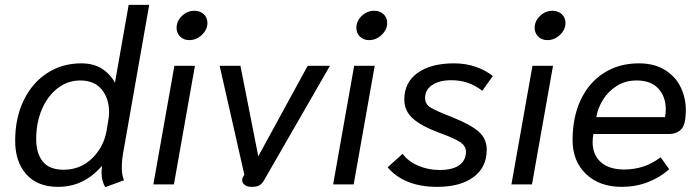

<svg xmlns="http://www.w3.org/2000/svg" viewBox="-20 -754 2861 785"><path d="M395 -51Q395 -58 397 -76Q323 10 218 10Q133 10 87.5 -41.5Q42 -93 42 -178Q42 -272 77 -344Q112 -416 173.5 -455.5Q235 -495 312 -495Q362 -495 396 -473.5Q430 -452 450 -416L506 -734H590L483 -126Q478 -97 478 -69Q478 -38 487 -17L411 11Q404 2 399.5 -14.5Q395 -31 395 -51ZM416 -221 423 -263Q426 -280 426 -295Q426 -351 396 -388Q366 -425 308 -425Q257 -425 216 -393.5Q175 -362 151.5 -307.5Q128 -253 128 -185Q128 -127 155 -93.5Q182 -60 240 -60Q309 -60 357 -107Q405 -154 416 -221Z M702 -640Q702 -668 724 -689Q746 -710 775 -710Q798 -710 813 -696Q828 -682 828 -660Q828 -633 805.5 -611.5Q783 -590 754 -590Q731 -590 716.5 -604.5Q702 -619 702 -640ZM693 -485H777L691 0H607Z M970 -18Q970 -25 975 -33L979 -40L878 -485H963L1036 -115L1238 -485H1329L1059 -16Q1051 -2 1040 4Q1029 10 1009 10Q991 10 980.5 2Q970 -6 970 -18Z M1437 -640Q1437 -668 1459 -689Q1481 -710 1510 -710Q1533 -710 1548 -696Q1563 -682 1563 -660Q1563 -633 1540.5 -611.5Q1518 -590 1489 -590Q1466 -590 1451.5 -604.5Q1437 -619 1437 -640ZM1428 -485H1512L1426 0H1342Z M1565 -70 1626 -125Q1649 -94 1690 -76.5Q1731 -59 1777 -59Q1830 -59 1857.5 -78.5Q1885 -98 1885 -134Q1885 -156 1863.5 -171.5Q1842 -187 1779 -210Q1703 -238 1668 -269.5Q1633 -301 1633 -347Q1633 -417 1687.5 -456Q1742 -495 1836 -495Q1885 -495 1926 -480.5Q1967 -466 1995 -443L1952 -383Q1921 -406 1891 -416Q1861 -426 1825 -426Q1776 -426 1747 -406.5Q1718 -387 1718 -353Q1718 -328 1740 -314.5Q1762 -301 1826 -276Q1904 -245 1937 -216Q1970 -187 1970 -142Q1970 -70 1916 -30Q1862 10 1767 10Q1699 10 1647.5 -11Q1596 -32 1565 -70Z M2166 -640Q2166 -668 2188 -689Q2210 -710 2239 -710Q2262 -710 2277 -696Q2292 -682 2292 -660Q2292 -633 2269.5 -611.5Q2247 -590 2218 -590Q2195 -590 2180.5 -604.5Q2166 -619 2166 -640ZM2157 -485H2241L2155 0H2071Z M2321 -181Q2321 -275 2354.5 -346Q2388 -417 2449.5 -456Q2511 -495 2592 -495Q2656 -495 2699.5 -467.5Q2743 -440 2763.5 -396.5Q2784 -353 2784 -305Q2784 -244 2765 -225Q2746 -206 2714 -206H2406Q2403 -190 2403 -173Q2403 -121 2436.5 -91Q2470 -61 2532 -61Q2616 -61 2681 -111L2716 -62Q2678 -28 2628.5 -9Q2579 10 2522 10Q2431 10 2376 -42.5Q2321 -95 2321 -181ZM2699 -275Q2702 -292 2702 -307Q2702 -359 2671.5 -392Q2641 -425 2583 -425Q2537 -425 2502 -403Q2467 -381 2445.5 -346.5Q2424 -312 2418 -275Z"/></svg>

Font: Niramit
Style: Italic
Weight: 400
Italic angle: -10°
Version: Version 1.000; ttfautohint (v1.6)